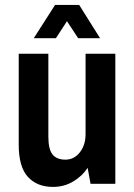

<svg xmlns="http://www.w3.org/2000/svg" viewBox="-20 -738 537 771"><path d="M248.9 -652.9 204.6 -584.7H115.6L201.1 -718.1H298L381.8 -584.7H293.7ZM192.9 12.6Q128.6 12.6 91.9 -27.8Q55.2 -68.2 55.2 -156.4V-522.2H174.2V-188.5Q174.2 -139 190.9 -117.9Q207.6 -96.9 242.6 -96.9Q277.6 -96.9 300.6 -126.2Q323.6 -155.5 323.6 -199.4V-522.2H443.1V0H343.6L331.9 -63.9Q310.2 -30.8 273.7 -9.1Q237.2 12.6 192.9 12.6Z"/></svg>

Font: Puralecka Narrow
Style: Bold
Weight: 700
Designer: Hector Gatti, Marcela Romero, Pablo Cosgaya and Nicolas Silva
Version: Version 1.004;PS 001.004;hotconv 1.0.70;makeotf.lib2.5.58329